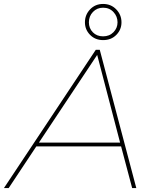

<svg xmlns="http://www.w3.org/2000/svg" viewBox="-63 -952 771 972"><path d="M-43 0 422 -700H442L627 0H606L550 -211H121L-19 0ZM134 -230H545L429 -674ZM459 -749Q419 -749 393 -775.5Q367 -802 367 -839Q367 -877 393 -904.5Q419 -932 459 -932Q499 -932 525.5 -904.5Q552 -877 552 -839Q552 -802 526 -775.5Q500 -749 459 -749ZM459 -768Q491 -768 511.5 -789Q532 -810 532 -839Q532 -869 511.5 -891Q491 -913 459 -913Q428 -913 407.5 -891.5Q387 -870 387 -839Q387 -809 407 -788.5Q427 -768 459 -768Z"/></svg>

Font: Montserrat Thin
Style: Italic
Weight: 100
Italic angle: -11.3°
Designer: Julieta Ulanovsky
Foundry: Julieta Ulanovsky
Version: Version 9.000; ttfautohint (v1.8.4.7-5d5b)